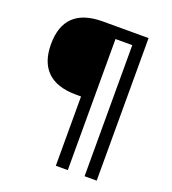

<svg xmlns="http://www.w3.org/2000/svg" viewBox="-152 -872 972 1086"><g transform="rotate(20 334.0 -329.0)"><path d="M309 -317H280Q164 -317 106 -373Q48 -429 48 -537Q48 -758 280 -758H555V100H482V-689H381V100H309Z"/></g></svg>

Font: Biryani Light
Style: Regular
Weight: 300
Designer: Dan Reynolds and Mathieu Réguer
Foundry: Dan Reynolds and Mathieu Réguer
Version: Version 1.004; ttfautohint (v1.1) -l 5 -r 5 -G 72 -x 0 -D la